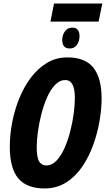

<svg xmlns="http://www.w3.org/2000/svg" viewBox="-20 -1047 594 1077"><path d="M263 -926 283 -1027H554L533 -926ZM371 -775Q329 -775 329 -823Q329 -850 344 -871Q359 -892 386 -892Q426 -892 426 -844Q426 -817 412 -796Q398 -775 371 -775ZM230 10Q130 10 82.5 -46.5Q35 -103 35 -224Q35 -291 48.5 -361Q62 -431 88.5 -496Q115 -561 154 -612.5Q193 -664 244 -694.5Q295 -725 358 -725Q459 -725 504.5 -666.5Q550 -608 550 -494Q550 -437 538.5 -369Q527 -301 503 -234.5Q479 -168 441.5 -112.5Q404 -57 351 -23.5Q298 10 230 10ZM240 -119Q271 -119 296.5 -145.5Q322 -172 341.5 -215.5Q361 -259 374 -310Q387 -361 393.5 -410.5Q400 -460 400 -498Q400 -598 346 -598Q315 -598 289 -571Q263 -544 244 -500.5Q225 -457 212 -406.5Q199 -356 192.5 -307.5Q186 -259 186 -223Q186 -162 200 -140.5Q214 -119 240 -119Z"/></svg>

Font: Noto Sans ExtraCondensed ExtraBold
Style: Italic
Weight: 800
Width: 2
Italic angle: -12°
Designer: Monotype Design Team
Foundry: Monotype Imaging Inc.
Version: Version 2.013; ttfautohint (v1.8.4.7-5d5b)